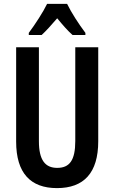

<svg xmlns="http://www.w3.org/2000/svg" viewBox="-20 -957 587 987"><path d="M325 -937H222C203 -897 161 -832 128 -788V-777H194C216 -797 244 -828 274 -863C302 -829 328 -799 353 -777H419V-788C383 -836 347 -892 325 -937ZM485 -231V-714H367V-232C367 -132 337 -94 274 -94C213 -94 180 -133 180 -231V-714H63V-229C63 -67 137 10 273 10C411 10 485 -68 485 -231Z"/></svg>

Font: Noto Sans Devanagari ExtraCondensed SemiBold
Style: Regular
Weight: 600
Width: 2
Designer: Jelle Bosma - Monotype Design Team
Foundry: Monotype Imaging Inc.
Version: Version 2.004